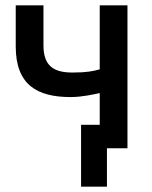

<svg xmlns="http://www.w3.org/2000/svg" viewBox="-20 -548 571 720"><path d="M39 -374V-528H143V-378C143 -300 182 -276 252 -276C305 -276 329 -281 354 -288V-528H458V8H381V152H284V-80H354V-199C335 -195 289 -184 245 -184C119 -184 39 -230 39 -374Z"/></svg>

Font: Repo Medium
Style: Regular
Weight: 500
Designer: Stefan Peev
Foundry: Context Ltd
Version: Version 1.502